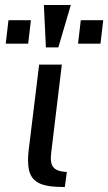

<svg xmlns="http://www.w3.org/2000/svg" viewBox="-20 -743 434 770"><path d="M186 -136 228 -484H137L95 -141C91 -108 92 -82 96 -62C109 -3 162 7 240 7L248 -53C192 -57 178 -76 186 -136ZM93 -568 104 -662H14L3 -568ZM383 -568 394 -662H304L293 -568ZM214 -553 264 -723H156L164 -553Z"/></svg>

Font: Gamestation Text
Style: Italic
Weight: 400
Designer: Jonas Hecksher
Foundry: Jonas Hecksher, Playtypeª, e-types AS
Version: Version 1.003